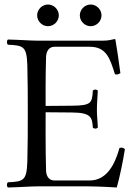

<svg xmlns="http://www.w3.org/2000/svg" viewBox="-20 -825 607 850"><path d="M333.4 -757C333.4 -731 355.4 -709 381.4 -709C407.4 -709 429.4 -731 429.4 -757C429.4 -783 407.4 -805 381.4 -805C355.4 -805 333.4 -783 333.4 -757ZM144.4 -757C144.4 -731 166.4 -709 192.4 -709C218.4 -709 240.4 -731 240.4 -757C240.4 -783 218.4 -805 192.4 -805C166.4 -805 144.4 -783 144.4 -757ZM299 -357 182 -356C182 -356 181 -492 184 -574C185 -598 197 -618 221 -618H377C452 -618 467 -565 489 -496C501 -494 503 -496 513 -501C508 -542 493 -641 491 -649C491 -651 490 -652 487 -652C470 -649 461 -645 437 -645H145C115 -645 65 -649 15 -650C9 -644 9 -633 15 -627C85 -624 98 -619 101 -536C103 -454 103 -404 103 -321C103 -238 103 -191 101 -109C98 -26 85 -21 15 -18C9 -12 9 -1 15 5C64 4 117 0 147 0H369C417 0 497 5 497 5C511 -45 525 -114 533 -165C523 -171 522 -173 509 -170C489 -98 453 -26 377 -26H221C199 -26 185 -42 184 -69C181 -153 182 -328 182 -328L299 -327C384 -326.3 388 -305 391 -260C397 -254 407 -254 413 -260C412 -295 409 -307.5 409 -338C409 -371.6 412 -394 413 -424C407 -430 397 -430 391 -424C388 -369 384 -357.7 299 -357Z"/></svg>

Font: Libertinus Serif Display
Style: Regular
Weight: 400
Designer: Philipp H. Poll
Foundry: Khaled Hosny
Version: Version 6.1